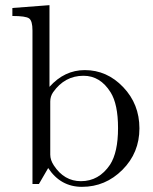

<svg xmlns="http://www.w3.org/2000/svg" viewBox="-20 -714 595 745"><path d="M28 -652V-683L172 -694V-377Q230 -442 309 -442Q395 -442 458 -376Q521 -310 521 -216Q521 -121 455 -55Q389 11 298 11Q215 11 167 -62Q132 -1 131 0H106V-596Q106 -633 93 -642.5Q80 -652 28 -652ZM175 -114Q175 -93 189 -72Q229 -11 294 -11Q364 -11 407 -75Q438 -123 438 -217Q438 -310 409 -356Q369 -420 304 -420Q231 -420 186 -356Q175 -340 175 -320Z"/></svg>

Font: CMU Serif
Style: Roman
Weight: 500
Version: Version 0.7.0